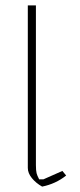

<svg xmlns="http://www.w3.org/2000/svg" viewBox="-20 -685 298 711"><path d="M83 -63V-665H113V-74Q113 -53 115.5 -43.5Q118 -34 125 -21H141L211 -52L225 -35Q186 -4 136 6Q113 -7 98 -25.5Q83 -44 83 -63Z"/></svg>

Font: Athiti ExtraLight
Style: Regular
Weight: 275
Designer: CadsonDemak Team
Foundry: CadsonDemak
Version: Version 1.033